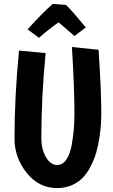

<svg xmlns="http://www.w3.org/2000/svg" viewBox="-20 -943 579 980"><path d="M77 -685 213 -672Q191 -453 191 -235Q191 -183 214 -142Q237 -101 272 -101Q300 -101 319 -129Q338 -157 346 -203Q354 -249 357 -287Q360 -325 360 -364Q360 -497 347 -703L483 -689Q497 -483 497 -364Q497 -335 495 -305.5Q493 -276 487 -237Q481 -198 471 -164Q461 -130 444 -96Q427 -62 404 -37.5Q381 -13 347 2Q313 17 272 17Q178 17 116 -61Q54 -139 54 -235Q54 -446 77 -685ZM249 -923 317 -918Q348 -888 418 -803L360 -759Q308 -805 279 -829Q229 -794 179 -750L121 -793Q193 -874 249 -923Z"/></svg>

Font: Boogaloo
Style: Regular
Weight: 400
Designer: John Vargas Beltran
Foundry: John Vargas Beltran
Version: Version 1.001